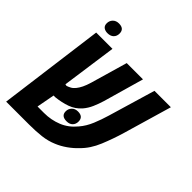

<svg xmlns="http://www.w3.org/2000/svg" viewBox="-195 -915 1075 1075"><g transform="rotate(45 342.0 -378.0)"><path d="M9.3 0 92.3 -629.9H221.2L175.3 -303.2Q182.1 -301.3 186 -301.3Q197.8 -305.2 210 -311.8Q222.2 -318.4 233.4 -332.5Q243.7 -345.2 253.2 -364.5Q262.7 -383.8 271 -412.1L334 -629.9H462.9L394.5 -390.1Q384.8 -357.9 372.1 -328.9Q359.4 -299.8 339.4 -276.4Q311.5 -244.6 272.2 -230.7Q232.9 -216.8 187 -211.9Q176.8 -211.9 172.9 -211.9L152.8 -105H204.1Q259.8 -105 309.3 -125Q358.9 -145 395.5 -189.9Q422.9 -221.7 440.7 -264.9Q458.5 -308.1 471.2 -351.6L553.7 -629.9H683.6L599.6 -342.3Q580.6 -277.8 554 -213.1Q527.3 -148.4 483.9 -106.4Q461.4 -82 430.9 -60.5Q400.4 -39.1 369.1 -26.4Q331.5 -10.3 287.6 -5.1Q243.7 0 190.4 0ZM326.2 -161.1Q283.2 -161.1 283.2 -197.8Q283.2 -217.3 296.6 -231.4Q310.1 -245.6 333 -245.6Q375 -245.6 375 -207.5Q375 -187 362.3 -174.1Q349.6 -161.1 326.2 -161.1ZM139.2 -671.9Q121.1 -671.9 109.1 -680.7Q97.2 -689.5 97.2 -708.5Q97.2 -728.5 110.6 -742.4Q124 -756.3 147 -756.3Q189 -756.3 189 -718.3Q189 -697.8 176 -684.8Q163.1 -671.9 139.2 -671.9Z"/></g></svg>

Font: Open Sans Condensed
Style: Bold Italic
Weight: 700
Width: 3
Italic angle: -12°
Designer: Monotype Design Team
Foundry: Monotype Imaging Inc.
Version: Version 3.003; ttfautohint (v1.8.4)